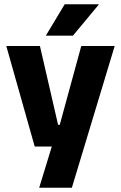

<svg xmlns="http://www.w3.org/2000/svg" viewBox="-20 -707 566 899"><path d="M332 -122.5 250 -87 360.5 -491.5H517L316.5 172H163.5L240 -78L312 -21H142.5L9.5 -491.5H167L252 -122.5ZM283 -687H442V-685L321.5 -540H195.5V-541.5Z"/></svg>

Font: Anek Bangla Medium
Style: Bold
Weight: 700
Version: Version 1.003